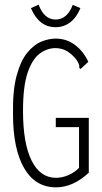

<svg xmlns="http://www.w3.org/2000/svg" viewBox="-20 -796 440 826"><path d="M221 10Q132 10 84 -72.5Q36 -155 36 -304Q34 -406 51.5 -470.5Q69 -535 97.5 -569.5Q126 -604 158 -617Q190 -630 219 -630Q267 -630 303.5 -602Q340 -574 360 -530L333 -505L326 -499L321 -504Q322 -511 320 -518Q318 -525 309 -539Q290 -563 268 -576Q246 -589 218 -589Q183 -589 151 -565.5Q119 -542 99 -483.5Q79 -425 79 -319Q79 -179 116 -105Q153 -31 221 -31Q247 -31 274 -42.5Q301 -54 320 -74V-249H220V-289H362V-53Q294 10 221 10ZM293 -775 326 -761Q309 -720 281.5 -699.5Q254 -679 219 -679Q148 -679 113 -761L146 -776Q170 -712 219 -712Q269 -712 293 -775Z"/></svg>

Font: Inconsolata Condensed Light
Style: Regular
Weight: 300
Width: 3
Monospace: yes
Designer: Raph Levien, Cyreal, Brenton Simpson
Foundry: Raph Levien, Cyreal, Google
Version: Version 3.001; ttfautohint (v1.8.2.53-6de2)